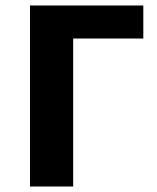

<svg xmlns="http://www.w3.org/2000/svg" viewBox="-20 -678 572 698"><path d="M89 0V-658H246V0ZM165 -538V-658H501V-538Z"/></svg>

Font: Ysabeau SC ExtraBold
Style: Regular
Weight: 800
Designer: Christian Thalmann (Catharsis Fonts)
Version: Version 2.001;gftools[0.9.30]; featfreeze: smcp